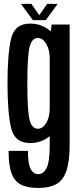

<svg xmlns="http://www.w3.org/2000/svg" viewBox="-20 -722 402 973"><path d="M174 230.5Q117.5 230.5 84.5 212.8Q51.5 195 37.5 154Q23.5 113 23.5 42.5H121.5Q121.5 107 135.2 133.8Q149 160.5 174.5 160.5Q200 160.5 216 129.5Q232 98.5 232 11.5V-32Q189 3 132.5 3Q53.5 3 35.8 -75.2Q18 -153.5 18 -300Q18 -446.5 35.8 -524.5Q53.5 -602.5 132.5 -602.5Q191 -602.5 235 -565Q236.5 -563.5 237.5 -562.5L241.5 -597.5H333V10.5Q333 97 316.2 144.8Q299.5 192.5 264.5 211.5Q229.5 230.5 174 230.5ZM232 -427Q231.5 -469.5 215 -498.5Q197.5 -529.5 171.5 -529.5Q143 -529.5 130.8 -487.5Q118.5 -445.5 118.5 -299.5Q118.5 -153 130.8 -111.2Q143 -69.5 171.5 -69.5Q197.5 -69.5 215 -100Q231.5 -129 232 -172ZM146.5 -620 86 -702.5H139L179 -645L219 -702.5H272L212 -620Z"/></svg>

Font: Anybody Condensed Medium
Style: Regular
Weight: 500
Width: 3
Designer: Tyler Finck
Foundry: Etcetera Type Company
Version: Version 1.010; ttfautohint (v1.8.3) -l 8 -r 50 -G 200 -x 14 